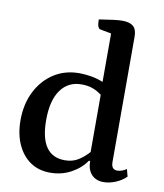

<svg xmlns="http://www.w3.org/2000/svg" viewBox="-83 -802 752 883"><g transform="rotate(10 292.5 -361.0)"><path d="M210 12Q157 12 118 -14.5Q79 -41 57 -89.5Q35 -138 35 -202Q35 -278 64.5 -336.5Q94 -395 145.5 -428.5Q197 -462 265 -462Q292 -462 320.5 -457Q349 -452 376 -441V-667L324 -677Q309 -680 309 -721Q352 -728 377 -731Q402 -734 418 -734Q452 -734 468.5 -719.5Q485 -705 485 -672V-86Q485 -51 513 -51Q524 -51 536 -55.5Q548 -60 556 -66L565 -32Q545 -12 516 0Q487 12 460 12Q424 12 403.5 -10.5Q383 -33 383 -73H377Q352 -36 308 -12Q264 12 210 12ZM267 -56Q303 -56 329.5 -72.5Q356 -89 378 -114V-381Q359 -396 336.5 -404.5Q314 -413 283 -413Q221 -413 186 -364Q151 -315 151 -224Q151 -56 267 -56Z"/></g></svg>

Font: Petrona SemiBold
Style: Regular
Weight: 600
Designer: Ringo R. Seeber
Foundry: Ringo R. Seeber
Version: Version 2.001; ttfautohint (v1.8.3)